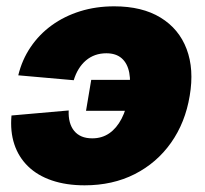

<svg xmlns="http://www.w3.org/2000/svg" viewBox="-20 -564 635 595"><path d="M242.2 10.3Q185.1 10.3 140.6 -4.9Q96.2 -20 66.9 -48.6Q37.6 -77.1 24.4 -116.9Q11.2 -156.7 15.6 -206.1L192.9 -221.7Q191.9 -201.7 196.3 -185.5Q200.7 -169.4 210 -158.2Q219.2 -147 233.2 -141.1Q247.1 -135.3 266.1 -135.3Q295.9 -135.3 318.6 -150.9Q341.3 -166.5 356.7 -196Q372.1 -225.6 378.9 -267.6Q386.2 -309.1 380.6 -338.4Q375 -367.7 357.2 -383.3Q339.4 -398.9 309.6 -398.9Q291 -398.9 275.1 -393.3Q259.3 -387.7 246.3 -376.7Q233.4 -365.7 223.9 -350.3Q214.4 -335 208.5 -315.4L36.6 -330.6Q48.3 -378.9 75 -418.2Q101.6 -457.5 140.4 -485.6Q179.2 -513.7 228.3 -529.1Q277.3 -544.4 334 -544.4Q420.4 -544.4 477.5 -509.5Q534.7 -474.6 558.3 -412.1Q582 -349.6 567.9 -267.1Q554.2 -184.1 510 -121.6Q465.8 -59.1 397.5 -24.4Q329.1 10.3 242.2 10.3ZM374.5 -220.7H246.6L262.7 -316.4H390.1Z"/></svg>

Font: Inter 20pt Black
Style: Italic
Weight: 900
Italic angle: -9.3988°
Version: Version 4.001;git-66647c0bb